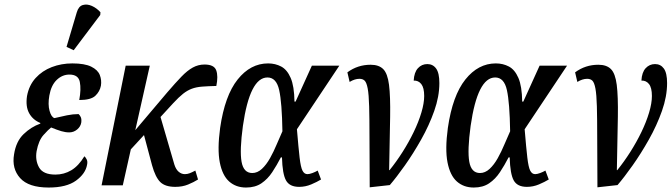

<svg xmlns="http://www.w3.org/2000/svg" viewBox="-20 -830 3008 860"><path d="M198 10Q108 10 70 -32.5Q32 -75 43 -139Q52 -197 86 -229.5Q120 -262 160 -276L161 -279Q127 -293 110.5 -323Q94 -353 101 -400Q110 -448 139.5 -480.5Q169 -513 212 -529.5Q255 -546 304 -546Q359 -546 388.5 -531.5Q418 -517 427 -494Q436 -471 432 -446Q427 -420 407 -401Q387 -382 335 -382Q344 -430 337.5 -463Q331 -496 291 -496Q259 -496 234 -472Q209 -448 201 -402Q194 -362 202 -333.5Q210 -305 224 -301Q253 -308 280 -313.5Q307 -319 332 -319Q337 -315 341.5 -306Q346 -297 344 -281Q341 -263 325.5 -250Q310 -237 290 -237Q273 -237 254.5 -242.5Q236 -248 209 -259Q197 -250 175 -225.5Q153 -201 144 -153Q137 -112 155 -80Q173 -48 228 -48Q267 -48 299.5 -67.5Q332 -87 358 -130Q364 -125 368.5 -115.5Q373 -106 370 -92Q363 -52 320.5 -21Q278 10 198 10ZM310 -605 278 -620 324 -775Q332 -802 351 -807.5Q370 -813 391.5 -803.5Q413 -794 430 -775L429 -763Z M435 0 543 -536H651L586 -247L729 -416Q766 -459 792.5 -486.5Q819 -514 843.5 -527.5Q868 -541 896 -541Q939 -541 948.5 -515Q958 -489 949 -445Q911 -444 885 -442Q859 -440 839 -432.5Q819 -425 800 -410Q781 -395 756 -368L699 -306L761 -93Q768 -71 780.5 -60.5Q793 -50 808 -50Q819 -50 829.5 -54Q840 -58 855 -66L867 -26Q848 -14 822.5 -3.5Q797 7 765 7Q720 7 698 -14.5Q676 -36 661 -90L625 -225L566 -161L530 0Z M1082 10Q1037 10 1006.5 -17Q976 -44 964.5 -102.5Q953 -161 966 -257Q987 -402 1044.5 -474Q1102 -546 1181 -546Q1213 -546 1239.5 -532Q1266 -518 1282 -481Q1298 -444 1299 -375H1304L1377 -536H1500L1310 -251Q1317 -167 1322 -124Q1327 -81 1335 -65.5Q1343 -50 1357 -50Q1366 -50 1379.5 -55Q1393 -60 1403 -66L1418 -26Q1400 -15 1374 -4Q1348 7 1320 7Q1277 7 1261 -22Q1245 -51 1243 -125H1238Q1220 -90 1199.5 -59Q1179 -28 1151 -9Q1123 10 1082 10ZM1110 -55Q1133 -55 1153 -73.5Q1173 -92 1189.5 -121.5Q1206 -151 1219.5 -183.5Q1233 -216 1245 -242Q1243 -370 1230.5 -426.5Q1218 -483 1178 -483Q1099 -483 1068 -266Q1053 -156 1062 -105.5Q1071 -55 1110 -55Z M1536 -506Q1582 -540 1640 -540Q1677 -540 1696.5 -520.5Q1716 -501 1722.5 -450Q1729 -399 1727.5 -306.5Q1726 -214 1723 -68H1725Q1755 -105 1783 -149Q1811 -193 1833 -238.5Q1855 -284 1867.5 -326Q1880 -368 1880 -400Q1880 -437 1867 -453.5Q1854 -470 1833 -469Q1835 -506 1852 -524.5Q1869 -543 1894 -543Q1919 -543 1933.5 -523Q1948 -503 1948 -458Q1948 -398 1925 -333Q1902 -268 1866.5 -205Q1831 -142 1793.5 -89Q1756 -36 1726 -1L1636 9Q1635 -124 1635 -212Q1635 -300 1633.5 -353.5Q1632 -407 1627 -433.5Q1622 -460 1613.5 -468.5Q1605 -477 1590 -477Q1569 -477 1546 -463Z M2102 10Q2057 10 2026.5 -17Q1996 -44 1984.5 -102.5Q1973 -161 1986 -257Q2007 -402 2064.5 -474Q2122 -546 2201 -546Q2233 -546 2259.5 -532Q2286 -518 2302 -481Q2318 -444 2319 -375H2324L2397 -536H2520L2330 -251Q2337 -167 2342 -124Q2347 -81 2355 -65.5Q2363 -50 2377 -50Q2386 -50 2399.5 -55Q2413 -60 2423 -66L2438 -26Q2420 -15 2394 -4Q2368 7 2340 7Q2297 7 2281 -22Q2265 -51 2263 -125H2258Q2240 -90 2219.5 -59Q2199 -28 2171 -9Q2143 10 2102 10ZM2130 -55Q2153 -55 2173 -73.5Q2193 -92 2209.5 -121.5Q2226 -151 2239.5 -183.5Q2253 -216 2265 -242Q2263 -370 2250.5 -426.5Q2238 -483 2198 -483Q2119 -483 2088 -266Q2073 -156 2082 -105.5Q2091 -55 2130 -55Z M2556 -506Q2602 -540 2660 -540Q2697 -540 2716.5 -520.5Q2736 -501 2742.5 -450Q2749 -399 2747.5 -306.5Q2746 -214 2743 -68H2745Q2775 -105 2803 -149Q2831 -193 2853 -238.5Q2875 -284 2887.5 -326Q2900 -368 2900 -400Q2900 -437 2887 -453.5Q2874 -470 2853 -469Q2855 -506 2872 -524.5Q2889 -543 2914 -543Q2939 -543 2953.5 -523Q2968 -503 2968 -458Q2968 -398 2945 -333Q2922 -268 2886.5 -205Q2851 -142 2813.5 -89Q2776 -36 2746 -1L2656 9Q2655 -124 2655 -212Q2655 -300 2653.5 -353.5Q2652 -407 2647 -433.5Q2642 -460 2633.5 -468.5Q2625 -477 2610 -477Q2589 -477 2566 -463Z"/></svg>

Font: Noto Serif ExtraCondensed Medium
Style: Italic
Weight: 500
Width: 2
Italic angle: -12°
Designer: Monotype Design Team
Foundry: Monotype Imaging Inc.
Version: Version 2.013; ttfautohint (v1.8.4.7-5d5b)